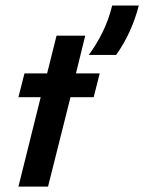

<svg xmlns="http://www.w3.org/2000/svg" viewBox="-20 -687 531 707"><path d="M47.9 0 129.9 -329.2H47.9L70.1 -416.7H153.5L188.2 -555.6H293.8L259.7 -416.7H347.2L325 -329.2H239.6L156.9 0ZM306.9 -484.7Q334.7 -522.2 357.3 -567.7Q379.9 -613.2 393.1 -666.7H491Q478.5 -617.4 457.6 -571.5Q436.8 -525.7 407.6 -484.7Z"/></svg>

Font: Afacad SemiBold
Style: Italic
Weight: 600
Italic angle: -14°
Designer: Kristian Moeller
Foundry: Dicotype
Version: Version 1.000